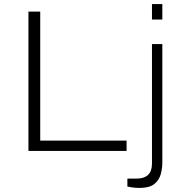

<svg xmlns="http://www.w3.org/2000/svg" viewBox="-20 -743 900 945"><path d="M120 0V-686H178V-51H603V0ZM728 -647V-723H779V-647ZM667 182Q655 182 644.5 181Q634 180 625 178.5Q616 177 607 175V136H654Q689 136 708.5 118Q728 100 728 62V-526H779V57Q779 86 771 115Q763 144 739 163Q715 182 667 182Z"/></svg>

Font: Archivo Expanded Thin
Style: Regular
Weight: 250
Width: 7
Designer: Hector Gatti
Foundry: Omnibus-Type
Version: Version 2.001